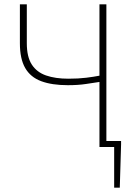

<svg xmlns="http://www.w3.org/2000/svg" viewBox="-20 -680 616 888"><path d="M508 188V0H462V-28H540V-12L534 188ZM440 0V-301Q413 -297 377 -291.5Q341 -286 294 -286Q220 -286 170.5 -304.5Q121 -323 96.5 -365.5Q72 -408 72 -480V-660H104V-480Q104 -417 127 -381.5Q150 -346 193 -331Q236 -316 296 -316Q343 -316 379 -320.5Q415 -325 440 -330V-660H472V0Z"/></svg>

Font: Source Sans Variable
Style: Regular
Weight: 200
Designer: Paul D. Hunt
Foundry: Adobe Systems Incorporated
Version: Version 3.006;hotconv 1.0.111;makeotfexe 2.5.65597